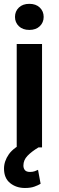

<svg xmlns="http://www.w3.org/2000/svg" viewBox="-20 -753 300 981"><path d="M56.6 -666.5Q56.6 -695.3 76.4 -714.4Q96.2 -733.4 129.9 -733.4Q163.6 -733.4 183.3 -714.4Q203.1 -695.3 203.1 -666.5Q203.1 -638.2 183.3 -619.1Q163.6 -600.1 129.9 -600.1Q96.2 -600.1 76.4 -619.1Q56.6 -638.2 56.6 -666.5ZM194.8 -528.3V0H65.4V-528.3ZM112.3 -28.8 176.8 0Q141.1 21.5 120.4 43.2Q99.6 64.9 99.6 92.8Q99.6 106.9 107.2 116.2Q114.7 125.5 133.3 125.5Q147.5 125.5 157.5 121.8Q167.5 118.2 174.3 114.7L187.5 186Q175.3 193.4 156 200.4Q136.7 207.5 107.4 207.5Q63 207.5 31.7 182.4Q0.5 157.2 0.5 108.4Q0.5 70.8 25.1 35.4Q49.8 0 112.3 -28.8Z"/></svg>

Font: Vazirmatn RD UI SemiBold
Style: Regular
Weight: 600
Designer: Saber Rastikerdar
Foundry: Saber Rastikerdar
Version: Version 33.003